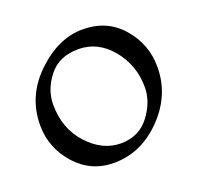

<svg xmlns="http://www.w3.org/2000/svg" viewBox="-94 -581 716 696"><g transform="rotate(-20 264.0 -233.0)"><path d="M234 14Q146 14 87 -52Q28 -118 28 -206Q28 -318 112.5 -399Q197 -480 291 -480Q385 -480 442.5 -413.5Q500 -347 500 -260Q500 -151 419.5 -68.5Q339 14 234 14ZM432 -206Q432 -291 379.5 -354.5Q327 -418 252 -418Q177 -418 137.5 -367.5Q98 -317 98 -260Q98 -167 154.5 -105.5Q211 -44 281.5 -44Q352 -44 392 -97Q432 -150 432 -206Z"/></g></svg>

Font: Montaga
Style: Regular
Weight: 400
Designer: Alejandra Rodriguez
Foundry: Alejandra Rodriguez
Version: Version 1.001